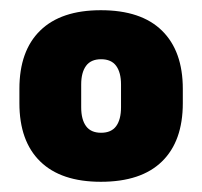

<svg xmlns="http://www.w3.org/2000/svg" viewBox="-20 -667 396 376"><path d="M177.5 -311Q99.5 -311 58.8 -350.8Q18 -390.5 18 -465V-493Q18 -567.5 58.8 -607.2Q99.5 -647 177.5 -647Q256.5 -647 297.2 -607Q338 -567 338 -493V-465Q338 -390.5 297.2 -350.8Q256.5 -311 177.5 -311ZM178 -407Q198 -407 207.5 -420Q217 -433 217 -457V-501.5Q217 -525 207.5 -538Q198 -551 178 -551Q158 -551 148.5 -538Q139 -525 139 -501.5V-457Q139 -433 148.5 -420Q158 -407 178 -407Z"/></svg>

Font: Anek Odia ExtraBold
Style: Regular
Weight: 800
Designer: Yesha Goshar & Mahesh Sahu (Odia), Yesha Goshar (Latin)
Foundry: Ek Type
Version: Version 1.003